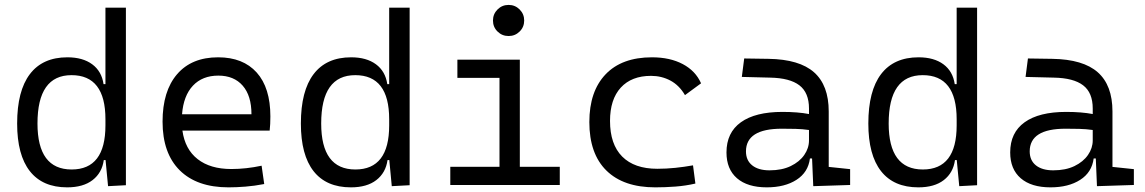

<svg xmlns="http://www.w3.org/2000/svg" viewBox="-20 -764 4728 793"><path d="M257.3 9.8Q155.8 9.8 103.3 -57.1Q50.8 -124 50.8 -253.9Q50.8 -388.7 103.5 -458Q156.2 -527.3 258.3 -527.3Q321.8 -527.3 360.8 -498.5Q399.9 -469.7 407.7 -416.5H415.5V-732.4H500V1L426.3 4.9L416 -103H408.7Q401.4 -50.3 362.5 -20.3Q323.7 9.8 257.3 9.8ZM415.5 -246.1V-271.5Q415.5 -453.6 275.4 -453.6Q134.8 -453.6 134.8 -253.9Q134.8 -64 275.9 -64Q415.5 -64 415.5 -246.1Z M923.8 9.8Q793.5 9.8 722.4 -60.5Q651.4 -130.9 651.4 -261.7Q651.4 -387.7 711.4 -457.5Q771.5 -527.3 880.9 -527.3Q983.9 -527.3 1040.3 -464.4Q1096.7 -401.4 1096.7 -283.2Q1096.7 -250.5 1093.8 -224.6H733.4Q744.1 -147.5 796.4 -106.7Q848.6 -65.9 935.5 -65.9Q996.1 -65.9 1060.5 -79.6L1071.3 -3.9Q1031.2 3.9 993.7 6.8Q956.1 9.8 923.8 9.8ZM731.9 -292H1018.6Q1018.6 -368.7 982.4 -410.2Q946.3 -451.7 881.8 -451.7Q815.9 -451.7 776.9 -410.2Q737.8 -368.7 731.9 -292Z M1429.2 9.8Q1327.6 9.8 1275.1 -57.1Q1222.7 -124 1222.7 -253.9Q1222.7 -388.7 1275.4 -458Q1328.1 -527.3 1430.2 -527.3Q1493.7 -527.3 1532.7 -498.5Q1571.8 -469.7 1579.6 -416.5H1587.4V-732.4H1671.9V1L1598.1 4.9L1587.9 -103H1580.6Q1573.2 -50.3 1534.4 -20.3Q1495.6 9.8 1429.2 9.8ZM1587.4 -246.1V-271.5Q1587.4 -453.6 1447.3 -453.6Q1306.6 -453.6 1306.6 -253.9Q1306.6 -64 1447.8 -64Q1587.4 -64 1587.4 -246.1Z M1839.8 0V-75.2H2043V-442.4H1869.1V-517.6H2127V-75.2H2292V0ZM2080.6 -615.2Q2053.7 -615.2 2034.9 -633.8Q2016.1 -652.3 2016.1 -679.2Q2016.1 -706.1 2034.9 -724.9Q2053.7 -743.7 2080.6 -743.7Q2107.4 -743.7 2126.2 -724.9Q2145 -706.1 2145 -679.2Q2145 -652.3 2126.2 -633.8Q2107.4 -615.2 2080.6 -615.2Z M2686.5 9.8Q2555.2 9.8 2484.6 -59.6Q2414.1 -128.9 2414.1 -259.8Q2414.1 -386.7 2481.2 -457Q2548.3 -527.3 2672.9 -527.3Q2747.1 -527.3 2800 -499.3Q2853 -471.2 2875.5 -419.9L2809.1 -371.1Q2785.6 -411.6 2749 -431.2Q2712.4 -450.7 2668.9 -450.7Q2588.4 -450.7 2543.9 -402.1Q2499.5 -353.5 2499.5 -264.6Q2499.5 -168 2549.8 -117.4Q2600.1 -66.9 2694.8 -66.9Q2732.4 -66.9 2769.5 -70.8Q2806.6 -74.7 2842.3 -81.1L2852.1 -5.9Q2812 3.4 2769.5 6.6Q2727.1 9.8 2686.5 9.8Z M3338.9 4.9 3334 -109.4H3325.2Q3317.9 -52.2 3269.5 -21.2Q3221.2 9.8 3147 9.8Q3067.4 9.8 3023.9 -27.8Q2980.5 -65.4 2980.5 -134.3Q2980.5 -216.3 3040 -259Q3099.6 -301.8 3211.4 -301.8Q3275.4 -301.8 3321.3 -293V-315.9Q3321.3 -381.3 3281.7 -411.6Q3242.2 -441.9 3160.6 -443.4L3043.9 -446.3L3053.7 -522.5L3154.3 -521Q3281.7 -519 3342.3 -465.3Q3402.8 -411.6 3402.8 -303.7V-74.7L3491.2 -65.4V0ZM3321.3 -227.1Q3294.4 -231 3265.9 -231.7Q3237.3 -232.4 3209 -232.4Q3061 -232.4 3061 -138.7Q3061 -101.6 3086.7 -81.1Q3112.3 -60.5 3158.2 -60.5Q3209.5 -60.5 3245.8 -78.1Q3282.2 -95.7 3301.8 -124Q3321.3 -152.3 3321.3 -184.1Z M3772.9 9.8Q3671.4 9.8 3618.9 -57.1Q3566.4 -124 3566.4 -253.9Q3566.4 -388.7 3619.1 -458Q3671.9 -527.3 3773.9 -527.3Q3837.4 -527.3 3876.5 -498.5Q3915.5 -469.7 3923.3 -416.5H3931.2V-732.4H4015.6V1L3941.9 4.9L3931.6 -103H3924.3Q3917 -50.3 3878.2 -20.3Q3839.4 9.8 3772.9 9.8ZM3931.2 -246.1V-271.5Q3931.2 -453.6 3791 -453.6Q3650.4 -453.6 3650.4 -253.9Q3650.4 -64 3791.5 -64Q3931.2 -64 3931.2 -246.1Z M4510.7 4.9 4505.9 -109.4H4497.1Q4489.7 -52.2 4441.4 -21.2Q4393.1 9.8 4318.8 9.8Q4239.3 9.8 4195.8 -27.8Q4152.3 -65.4 4152.3 -134.3Q4152.3 -216.3 4211.9 -259Q4271.5 -301.8 4383.3 -301.8Q4447.3 -301.8 4493.2 -293V-315.9Q4493.2 -381.3 4453.6 -411.6Q4414.1 -441.9 4332.5 -443.4L4215.8 -446.3L4225.6 -522.5L4326.2 -521Q4453.6 -519 4514.2 -465.3Q4574.7 -411.6 4574.7 -303.7V-74.7L4663.1 -65.4V0ZM4493.2 -227.1Q4466.3 -231 4437.7 -231.7Q4409.2 -232.4 4380.9 -232.4Q4232.9 -232.4 4232.9 -138.7Q4232.9 -101.6 4258.5 -81.1Q4284.2 -60.5 4330.1 -60.5Q4381.3 -60.5 4417.7 -78.1Q4454.1 -95.7 4473.6 -124Q4493.2 -152.3 4493.2 -184.1Z"/></svg>

Font: Cascadia Mono SemiLight
Style: Regular
Weight: 350
Monospace: yes
Designer: Aaron Bell
Foundry: Saja Typeworks
Version: Version 2404.023; ttfautohint (v1.8.4)